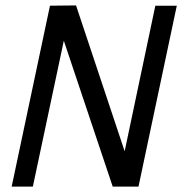

<svg xmlns="http://www.w3.org/2000/svg" viewBox="-20 -687 671 707"><path d="M215 -537 101 0H23L164 -666L260 -667L439 -130L552 -666H631L490 0H395Z"/></svg>

Font: Epunda Sans
Style: Italic
Weight: 400
Italic angle: -12.0243°
Designer: Simon Atzbach
Foundry: typofactur
Version: Version 2.204; ttfautohint (v1.8.4.7-5d5b)